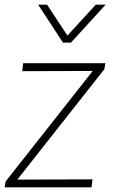

<svg xmlns="http://www.w3.org/2000/svg" viewBox="-35 -800 489 820"><path d="M356 0H-15L-11 -25L361 -497L60 -496L64 -530H415L411 -505L39 -33L360 -34ZM268 -618H234L128 -780H166L253 -648L374 -780H416Z"/></svg>

Font: Tanohe Sans ExtraLight
Style: Italic
Weight: 200
Designer: Village Type and Design LLC & Cristiano Sobral
Foundry: Cooper Hewitt Smithsonian Design Museum
Version: Version 1.00;September 29, 2021;FontCreator 13.0.0.2655 64-b